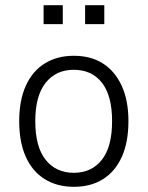

<svg xmlns="http://www.w3.org/2000/svg" viewBox="-20 -712 569 740"><path d="M265 8Q200 8 152.5 -21.5Q105 -51 79.5 -107.5Q54 -164 54 -245Q54 -325 79.5 -381.5Q105 -438 152.5 -467.5Q200 -497 264 -497Q330 -497 376.5 -467.5Q423 -438 449 -381.5Q475 -325 475 -245Q475 -164 449.5 -107.5Q424 -51 377 -21.5Q330 8 265 8ZM264 -46Q333 -46 372.5 -96Q412 -146 412 -245Q412 -343 373 -393Q334 -443 264 -443Q196 -443 156 -393Q116 -343 116 -245Q116 -146 156 -96Q196 -46 264 -46ZM308 -619V-692H382V-619ZM148 -619V-692H222V-619Z"/></svg>

Font: Nunito Sans 10pt SemiCondensed Light
Style: Regular
Weight: 300
Width: 4
Designer: Vernon Adams
Foundry: Vernon Adams
Version: Version 3.101;gftools[0.9.27]